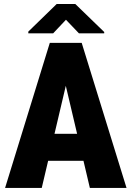

<svg xmlns="http://www.w3.org/2000/svg" viewBox="-20 -921 645 941"><path d="M316.9 -561.5 184.6 0H4.9L224.1 -710.9H336.4ZM420.4 0 288.1 -561.5 266.1 -710.9H380.4L600.1 0ZM425.8 -265.1V-132.8H117.7V-265.1ZM349.1 -901.4 490.7 -764.2V-757.8H366.7L303.2 -824.2L240.7 -757.8H118.7V-766.1L257.8 -901.4Z"/></svg>

Font: Roboto Condensed Black
Style: Regular
Weight: 900
Designer: Christian Robertson
Foundry: Google
Version: Version 3.008; 2023